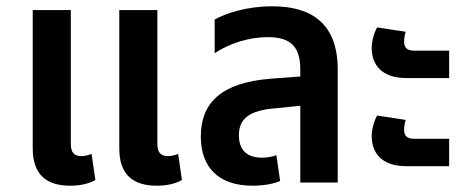

<svg xmlns="http://www.w3.org/2000/svg" viewBox="-20 -580 1489 610"><path d="M203 10C232 10 260 5 283 -8L271 -91C261 -87 249 -84 239 -84C215 -84 205 -96 205 -123V-548H84V-108C84 -23 130 10 203 10ZM478 10C507 10 535 5 558 -8L546 -91C536 -87 524 -84 514 -84C490 -84 480 -96 480 -123V-548H359V-108C359 -23 405 10 478 10Z M870 -5 858 -87C845 -82 829 -79 813 -79C767 -79 739 -101 739 -150C739 -200 768 -229 855 -236L934 -244V0H1053V-359C1053 -505 970 -560 845 -560C762 -560 696 -537 662 -518V-411C707 -441 769 -462 831 -462C902 -462 934 -433 934 -360V-337L841 -330C685 -318 618 -255 618 -146C618 -47 676 10 782 10C815 10 847 5 870 -5Z M1271 -332H1407V-419H1296C1272 -419 1264 -430 1264 -447C1264 -459 1266 -471 1269 -479L1178 -493C1167 -472 1161 -448 1161 -427C1161 -377 1190 -332 1271 -332ZM1271 -52H1407V-139H1296C1272 -139 1264 -150 1264 -167C1264 -179 1266 -191 1269 -199L1178 -213C1167 -192 1161 -168 1161 -147C1161 -97 1190 -52 1271 -52Z"/></svg>

Font: Noto Sans Thai SemiCondensed Semi
Style: Regular
Weight: 600
Width: 4
Designer: Monotype Design Team
Foundry: Monotype Imaging Inc.
Version: Version 1.901